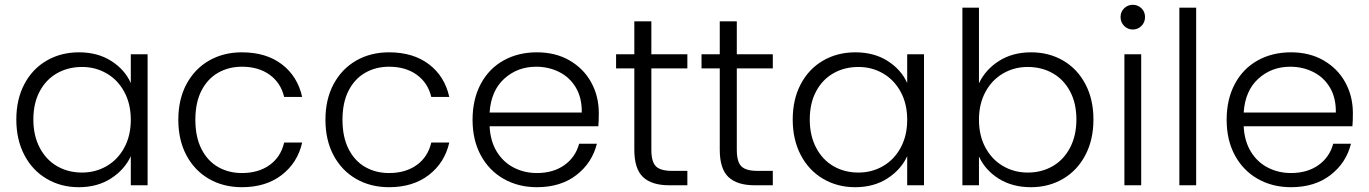

<svg xmlns="http://www.w3.org/2000/svg" viewBox="-20 -772 5705 800"><path d="M309 -554Q387 -554 443.5 -518Q500 -482 525 -426V-546H595V0H525V-121Q499 -65 442.5 -28.5Q386 8 308 8Q234 8 174.5 -27Q115 -62 81.5 -126Q48 -190 48 -274Q48 -358 81.5 -421.5Q115 -485 174.5 -519.5Q234 -554 309 -554ZM322 -493Q264 -493 218 -467Q172 -441 145.5 -391.5Q119 -342 119 -274Q119 -207 145.5 -156.5Q172 -106 218 -79.5Q264 -53 322 -53Q378 -53 424.5 -80Q471 -107 498 -157Q525 -207 525 -273Q525 -339 498 -389Q471 -439 424.5 -466Q378 -493 322 -493Z M988 -554Q1089 -554 1154.5 -504Q1220 -454 1239 -368H1164Q1150 -427 1103.5 -460.5Q1057 -494 988 -494Q933 -494 889 -469Q845 -444 819.5 -394.5Q794 -345 794 -273Q794 -201 819.5 -151Q845 -101 889 -76Q933 -51 988 -51Q1057 -51 1103.5 -84.5Q1150 -118 1164 -178H1239Q1220 -94 1154 -43Q1088 8 988 8Q911 8 851 -26.5Q791 -61 757 -124.5Q723 -188 723 -273Q723 -358 757 -421.5Q791 -485 851 -519.5Q911 -554 988 -554Z M1601 -554Q1702 -554 1767.5 -504Q1833 -454 1852 -368H1777Q1763 -427 1716.5 -460.5Q1670 -494 1601 -494Q1546 -494 1502 -469Q1458 -444 1432.5 -394.5Q1407 -345 1407 -273Q1407 -201 1432.5 -151Q1458 -101 1502 -76Q1546 -51 1601 -51Q1670 -51 1716.5 -84.5Q1763 -118 1777 -178H1852Q1833 -94 1767 -43Q1701 8 1601 8Q1524 8 1464 -26.5Q1404 -61 1370 -124.5Q1336 -188 1336 -273Q1336 -358 1370 -421.5Q1404 -485 1464 -519.5Q1524 -554 1601 -554Z M2473 -246H2020Q2023 -184 2050 -140Q2077 -96 2121 -73.5Q2165 -51 2217 -51Q2285 -51 2331.5 -84Q2378 -117 2393 -173H2467Q2447 -93 2381.5 -42.5Q2316 8 2217 8Q2140 8 2079 -26.5Q2018 -61 1983.5 -124.5Q1949 -188 1949 -273Q1949 -358 1983 -422Q2017 -486 2078 -520Q2139 -554 2217 -554Q2295 -554 2353.5 -520Q2412 -486 2443.5 -428.5Q2475 -371 2475 -301Q2475 -265 2473 -246ZM2404 -303Q2405 -364 2379.5 -407Q2354 -450 2310 -472Q2266 -494 2214 -494Q2136 -494 2081 -444Q2026 -394 2020 -303Z M2694 -487V-148Q2694 -98 2713 -79Q2732 -60 2780 -60H2844V0H2769Q2695 0 2659 -34.5Q2623 -69 2623 -148V-487H2547V-546H2623V-683H2694V-546H2844V-487Z M3050 -487V-148Q3050 -98 3069 -79Q3088 -60 3136 -60H3200V0H3125Q3051 0 3015 -34.5Q2979 -69 2979 -148V-487H2903V-546H2979V-683H3050V-546H3200V-487Z M3544 -554Q3622 -554 3678.5 -518Q3735 -482 3760 -426V-546H3830V0H3760V-121Q3734 -65 3677.5 -28.5Q3621 8 3543 8Q3469 8 3409.5 -27Q3350 -62 3316.5 -126Q3283 -190 3283 -274Q3283 -358 3316.5 -421.5Q3350 -485 3409.5 -519.5Q3469 -554 3544 -554ZM3557 -493Q3499 -493 3453 -467Q3407 -441 3380.5 -391.5Q3354 -342 3354 -274Q3354 -207 3380.5 -156.5Q3407 -106 3453 -79.5Q3499 -53 3557 -53Q3613 -53 3659.5 -80Q3706 -107 3733 -157Q3760 -207 3760 -273Q3760 -339 3733 -389Q3706 -439 3659.5 -466Q3613 -493 3557 -493Z M4059 -425Q4086 -482 4142.5 -518Q4199 -554 4276 -554Q4351 -554 4410 -519.5Q4469 -485 4502.5 -421.5Q4536 -358 4536 -274Q4536 -190 4502.5 -126Q4469 -62 4409.5 -27Q4350 8 4276 8Q4198 8 4141.5 -27.5Q4085 -63 4059 -120V0H3990V-740H4059ZM4262 -493Q4206 -493 4159.5 -466Q4113 -439 4086 -389Q4059 -339 4059 -273Q4059 -207 4086 -157Q4113 -107 4159.5 -80Q4206 -53 4262 -53Q4320 -53 4366 -79.5Q4412 -106 4438.5 -156.5Q4465 -207 4465 -274Q4465 -342 4438.5 -391.5Q4412 -441 4366 -467Q4320 -493 4262 -493Z M4649 -701Q4649 -723 4664 -737.5Q4679 -752 4700 -752Q4721 -752 4736 -737.5Q4751 -723 4751 -701Q4751 -679 4736 -664Q4721 -649 4700 -649Q4679 -649 4664 -664Q4649 -679 4649 -701ZM4735 -546V0H4665V-546Z M4964 -740V0H4894V-740Z M5615 -246H5162Q5165 -184 5192 -140Q5219 -96 5263 -73.5Q5307 -51 5359 -51Q5427 -51 5473.5 -84Q5520 -117 5535 -173H5609Q5589 -93 5523.5 -42.5Q5458 8 5359 8Q5282 8 5221 -26.5Q5160 -61 5125.5 -124.5Q5091 -188 5091 -273Q5091 -358 5125 -422Q5159 -486 5220 -520Q5281 -554 5359 -554Q5437 -554 5495.5 -520Q5554 -486 5585.5 -428.5Q5617 -371 5617 -301Q5617 -265 5615 -246ZM5546 -303Q5547 -364 5521.5 -407Q5496 -450 5452 -472Q5408 -494 5356 -494Q5278 -494 5223 -444Q5168 -394 5162 -303Z"/></svg>

Font: Poppins-Tabular Light
Style: Regular
Weight: 300
Designer: Ninad Kale (Devanagari), Jonny Pinhorn (Latin)
Foundry: Indian Type Foundry
Version: Version 4.004